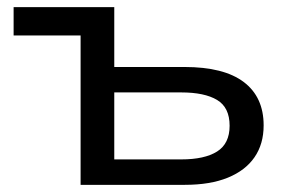

<svg xmlns="http://www.w3.org/2000/svg" viewBox="-20 -516 819 536"><path d="M205 0V-417H18V-496H299V-329H495Q605 -329 660.5 -287Q716 -245 716 -166Q716 -114 690.5 -77Q665 -40 616 -20Q567 0 496 0ZM299 -71H486Q551 -71 586 -93Q621 -115 621 -165Q621 -216 586 -237Q551 -258 486 -258H299Z"/></svg>

Font: Nunito Sans 7pt SemiExpanded
Style: Regular
Weight: 400
Width: 6
Designer: Vernon Adams
Foundry: Vernon Adams
Version: Version 3.101;gftools[0.9.27]